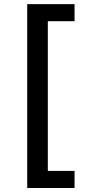

<svg xmlns="http://www.w3.org/2000/svg" viewBox="-20 -775 418 946"><path d="M114 151.3H347.3V67.1H215.6V-670.5H347.3V-754.6H114Z"/></svg>

Font: Margiela Sans Medium
Style: Regular
Weight: 500
Designer: Stefan Endress, Andreas Faust
Version: Version 1.100;FEAKit 1.0